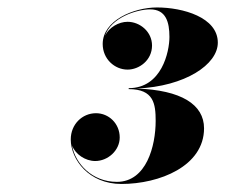

<svg xmlns="http://www.w3.org/2000/svg" viewBox="-20 -932 590 502"><path d="M513.5 -596.5C513.5 -659 453.5 -696.5 337.5 -700.5C464.5 -706 549.5 -763.5 549.5 -820.5C549.5 -887 457.5 -912.5 390.5 -912.5C329.5 -912.5 248.5 -878.5 248.5 -817C248.5 -777.5 280 -750 313.5 -750C343.5 -750 377.5 -774 377.5 -813C377.5 -849 346 -875 313.5 -875C290.5 -875 265 -860.5 254.5 -838.5C270.5 -886 337.5 -907.5 372.5 -907.5C414 -907.5 423 -874 423 -835.5C423 -797 403 -701.5 316.5 -701.5V-699C382 -699 387 -660.5 387 -616C387 -550.5 363 -456.5 285.5 -456.5C220.5 -456.5 177 -504.5 168.5 -551C177.5 -528.5 203 -511 229 -511C262 -511 293 -538.5 293 -572.5C293 -609 264.5 -636 231 -636C195 -636 165 -607 165 -567.5C165 -515 212.5 -451 297.5 -451C397 -451 513.5 -497.5 513.5 -596.5Z"/></svg>

Font: Bodoni* 48pt Fatface
Style: Italic
Weight: 900
Italic angle: -13°
Version: Version 2.3